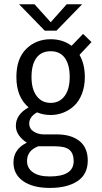

<svg xmlns="http://www.w3.org/2000/svg" viewBox="-20 -700 490 920"><path d="M373.5 -679.5 250.5 -553H194.5L71.5 -679.5H145.5L223 -593.5L299.5 -679.5ZM252 -56Q321 -56 360.8 -24.2Q400.5 7.5 400.5 69.5Q400.5 135 351.5 167.8Q302.5 200.5 218.5 200.5Q137.5 200.5 91 168Q44.5 135.5 44.5 78Q44.5 15 108.5 -16.5Q86 -30.5 71 -51.2Q56 -72 56 -97Q56 -151.5 117 -185.5Q58.5 -235 58.5 -331Q58.5 -419 105.5 -465.5Q152.5 -512 223 -512Q281 -512 323 -480.5L378 -537.5L418.5 -498.5L361 -437Q386.5 -393 386.5 -331Q386.5 -286 372.5 -250.2Q358.5 -214.5 335.2 -193Q312 -171.5 283.2 -160.2Q254.5 -149 223 -149Q187.5 -149 157.5 -161.5Q120 -140 120 -108.5Q120 -83 141.5 -69.5Q163 -56 190 -56ZM223 -207Q265 -207 289.5 -239.8Q314 -272.5 314 -331Q314 -390 290.8 -422.2Q267.5 -454.5 223 -454.5Q177.5 -454.5 154.2 -422.2Q131 -390 131 -331Q131 -272.5 155.8 -239.8Q180.5 -207 223 -207ZM109.5 71.5Q109.5 105.5 137.5 125.5Q165.5 145.5 218.5 145.5Q333 145.5 333 72Q333 36 313.2 18.5Q293.5 1 244 1H163Q109.5 21.5 109.5 71.5Z"/></svg>

Font: League Mono Condensed Light
Style: Regular
Weight: 300
Width: 1
Designer: Tyler Finck
Foundry: The League of Moveable Type / Tyler Finck
Version: Version 2.210